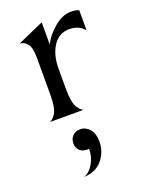

<svg xmlns="http://www.w3.org/2000/svg" viewBox="-121 -434 563 740"><g transform="rotate(-20 160.0 -64.0)"><path d="M263 -372Q285 -372 296 -366V-284Q274 -311 234 -311Q192 -311 168 -274.5Q144 -238 144 -181V-100Q144 -44 157 -23Q170 -2 182 0H41Q53 -2 66.5 -22.5Q80 -43 80 -100V-251Q80 -293 66.5 -308.5Q53 -324 36 -324L144 -372V-281Q159 -313 193.5 -342.5Q228 -372 263 -372ZM149 149H143Q121 149 110 137.5Q99 126 99 109Q99 91 110.5 78.5Q122 66 142 66Q164 66 180 84Q196 102 196 136Q196 178 169.5 210Q143 242 94 244Q117 236 133 209Q149 182 149 149Z"/></g></svg>

Font: BellefairVN
Style: Regular
Weight: 400
Designer: Nick Shinn, Liron Lavi Turkenic
Foundry: Shinntype
Version: Version 1.003